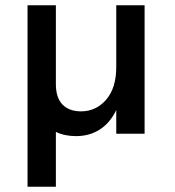

<svg xmlns="http://www.w3.org/2000/svg" viewBox="-20 -505 661 725"><path d="M419 -485H526V0H419V-89.5Q395.5 -40.5 356.5 -15.8Q317.5 9 267.5 9Q223.5 9 191 -7V200H84V-485H191V-187Q191 -136 216 -110.2Q241 -84.5 286 -84.5Q342.5 -84.5 380.8 -128.5Q419 -172.5 419 -252.5Z"/></svg>

Font: Karla SemiBold
Style: Regular
Weight: 600
Designer: Jonathan Pinhorn
Version: Version 2.004; ttfautohint (v1.8.4.7-5d5b);gftools[0.9.33]